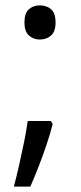

<svg xmlns="http://www.w3.org/2000/svg" viewBox="-20 -568 303 717"><path d="M169.9 -116.2 176.8 -105Q168 -69.8 154.3 -29.1Q140.6 11.7 124.8 52.5Q108.9 93.3 93.3 128.9H31.7Q42 90.3 51.8 47.1Q61.5 3.9 70.1 -38.6Q78.6 -81.1 83.5 -116.2ZM71.3 -483.9Q71.3 -519 87.9 -533.4Q104.5 -547.9 128.4 -547.9Q154.3 -547.9 170.9 -533.4Q187.5 -519 187.5 -483.9Q187.5 -450.7 170.9 -435.5Q154.3 -420.4 128.4 -420.4Q104.5 -420.4 87.9 -435.5Q71.3 -450.7 71.3 -483.9Z"/></svg>

Font: Wonky
Style: Regular
Weight: 400
Designer: Monotype Design Team
Foundry: Monotype Imaging Inc.
Version: Version 3.000